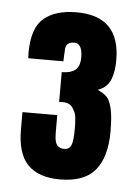

<svg xmlns="http://www.w3.org/2000/svg" viewBox="-42 -818 390 542"><g transform="rotate(5 153.5 -547.0)"><path d="M147.5 -310.1Q86.9 -310.1 56.4 -341.3Q25.9 -372.6 25.9 -441.4V-490.2H124.5V-440.9Q124.5 -425.3 127.2 -415.5Q129.9 -405.8 135 -402.3Q140.1 -398.9 143.6 -397.9Q147 -397 152.3 -397Q166 -397 171.6 -408.7Q177.2 -420.4 177.2 -456.5Q177.2 -465.8 177 -470.2Q176.8 -474.6 176 -485.1Q175.3 -495.6 172.6 -501.5Q169.9 -507.3 165.5 -514.4Q161.1 -521.5 153.8 -524.9Q146.5 -528.3 136.2 -528.3Q129.9 -528.3 126.5 -527.8V-612.3Q151.4 -612.3 164.6 -622.6Q177.7 -632.8 177.7 -658.7Q177.7 -698.2 154.3 -698.2Q142.6 -698.2 136.7 -692.9Q130.9 -687.5 130.1 -679.4Q129.4 -671.4 129.2 -661.6Q128.9 -651.9 128.4 -643.1H28.8L28.3 -659.7Q28.8 -729.5 61.5 -756.8Q94.2 -784.2 153.8 -784.2Q276.9 -784.2 276.9 -659.7Q276.9 -643.6 275.1 -631.3Q273.4 -619.1 269 -606.7Q264.6 -594.2 255.4 -585.2Q246.1 -576.2 231.9 -571.3Q250.5 -563 259 -553.7Q267.6 -544.4 272.9 -521.7Q278.3 -499 278.3 -456.5Q278.3 -385.3 247.6 -347.7Q216.8 -310.1 147.5 -310.1Z"/></g></svg>

Font: Anton
Style: Regular
Weight: 400
Foundry: vernon adams
Version: Version 1.000